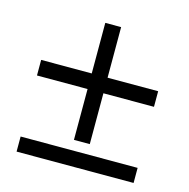

<svg xmlns="http://www.w3.org/2000/svg" viewBox="-87 -642 713 726"><g transform="rotate(15 269.0 -278.5)"><path d="M238 -99V-298H40V-359H238V-557H300V-359H498V-298H300V-99ZM40 0V-59H498V0Z"/></g></svg>

Font: Geist Light
Style: Regular
Weight: 400
Designer: Basement.studio, Andrés Briganti, Mateo Zaragoza
Foundry: Basement.studio, Vercel, Andrés Briganti, Guido Ferreyra, Mateo Zaragoza
Version: Version 1.401